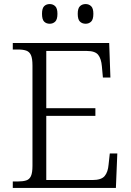

<svg xmlns="http://www.w3.org/2000/svg" viewBox="-20 -926 646 946"><path d="M43 0V-32H70Q93 -32 109 -37Q125 -42 132.5 -58.5Q140 -75 140 -109V-603Q140 -638 132.5 -654.5Q125 -671 109.5 -676.5Q94 -682 70 -682H43V-714H518L524 -544H487L482 -599Q479 -636 464 -655.5Q449 -675 407 -675H208V-393H450V-355H208V-39H436Q479 -39 495.5 -58.5Q512 -78 515 -115L521 -170H558L551 0ZM402 -809Q385 -809 374 -819.5Q363 -830 363 -858Q363 -885 374 -895.5Q385 -906 402 -906Q418 -906 429 -895.5Q440 -885 440 -858Q440 -830 429 -819.5Q418 -809 402 -809ZM225 -809Q208 -809 197.5 -819.5Q187 -830 187 -858Q187 -885 197.5 -895.5Q208 -906 225 -906Q241 -906 252 -895.5Q263 -885 263 -858Q263 -830 252 -819.5Q241 -809 225 -809Z"/></svg>

Font: Noto Serif Gujarati Light
Style: Regular
Weight: 300
Version: Version 2.102